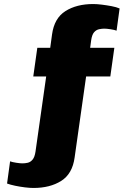

<svg xmlns="http://www.w3.org/2000/svg" viewBox="-20 -748 640 952"><path d="M146 184Q128 184 103.5 181Q79 178 55 173Q31 168 15 162L30 52Q41 56 60.5 59Q80 62 91 62Q104 62 117.5 59Q131 56 141.5 43.5Q152 31 156 4L209 -369H145L165 -511H229L238 -577Q249 -658 304.5 -693Q360 -728 442 -728Q460 -728 484.5 -725Q509 -722 533 -717.5Q557 -713 573 -706L558 -596Q548 -600 528 -603Q508 -606 497 -606Q485 -606 471 -603Q457 -600 446.5 -588Q436 -576 432 -548L427 -511H547L527 -369H407L350 33Q339 114 283.5 149Q228 184 146 184Z"/></svg>

Font: Chivo Mono Medium Black
Style: Regular
Weight: 900
Monospace: yes
Version: Version 1.008